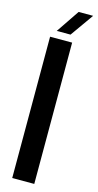

<svg xmlns="http://www.w3.org/2000/svg" viewBox="-146 -1010 534 1050"><g transform="rotate(15 121.0 -485.5)"><path d="M43.9 0V-800H168.7V0ZM70.8 -840 159.6 -971.2H241.8L148.9 -840Z"/></g></svg>

Font: Big Shoulders Display SC Thin
Style: Regular
Weight: 100
Designer: Patric King
Foundry: XO Type Co
Version: Version 2.002